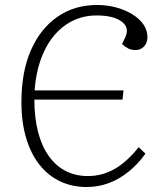

<svg xmlns="http://www.w3.org/2000/svg" viewBox="-20 -737 649 771"><path d="M483 -587Q495 -613 484.5 -632.5Q474 -652 444.5 -663.5Q415 -675 368 -675Q300 -675 246 -638.5Q192 -602 159 -534.5Q126 -467 119 -374H476L472 -337H118Q118 -264 133 -206.5Q148 -149 176.5 -109.5Q205 -70 244.5 -50Q284 -30 333 -30Q389 -30 438.5 -57.5Q488 -85 537 -146L564 -120Q535 -79 497.5 -48.5Q460 -18 417.5 -2Q375 14 328 14Q270 14 222 -8.5Q174 -31 139 -75Q104 -119 85 -182.5Q66 -246 66 -327Q66 -448 104 -535Q142 -622 210.5 -669.5Q279 -717 370 -717Q409 -717 445 -707.5Q481 -698 510 -680.5Q539 -663 555.5 -639.5Q572 -616 572 -588Q572 -564 558 -550Q544 -536 525 -536Q507 -536 494.5 -542.5Q482 -549 470 -560Z"/></svg>

Font: Literata 18pt ExtraLight
Style: Italic
Weight: 250
Italic angle: -2°
Designer: Latin by Veronika Burian and Jose Scaglione. Greek by Irene Vlachou. Cyrillic by Vera Evstafieva
Foundry: TypeTogether
Version: Version 3.103;gftools[0.9.29]